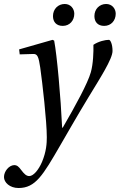

<svg xmlns="http://www.w3.org/2000/svg" viewBox="-25 -702 601 964"><path d="M449 -621C449 -592 466 -572 498 -572C533 -572 556 -599 556 -633C556 -658 538 -682 508 -682C475 -682 449 -657 449 -621ZM241 -621C241 -592 258 -572 290 -572C325 -572 348 -599 348 -633C348 -658 330 -682 300 -682C267 -682 241 -657 241 -621ZM-5 187C-5 214 24 242 68 242C153 242 190 179 278 27C298 -7 358 -113 420 -215C477 -309 540 -406 540 -446C540 -481 529 -502 522 -502C503 -502 469 -494 444 -477C445 -442 443 -381 431 -339C415 -283 356 -175 290 -61H287C280 -214 261 -425 247 -498L239 -502L71 -454L74 -429L142 -431C164 -432 169 -415 177 -363C188 -285 210 -93 210 -13C210 17 208 58 186 111C168 153 142 182 122 182C107 182 96 171 81 151C69 135 61 127 46 127C20 128 -5 158 -5 187Z"/></svg>

Font: Heuristica
Style: Italic
Weight: 400
Italic angle: -13°
Version: Version 1.0.1